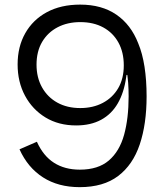

<svg xmlns="http://www.w3.org/2000/svg" viewBox="-20 -784 706 812"><path d="M319.5 -690.5Q265.5 -690.5 223.8 -668.8Q182 -647 158.2 -606.8Q134.5 -566.5 134.5 -510.5Q134.5 -456 157.8 -414.5Q181 -373 222.5 -350Q264 -327 319.5 -327Q373.5 -327 415 -349Q456.5 -371 480 -411.2Q503.5 -451.5 503.5 -507.5L515 -501L530 -467H515L513.5 -457Q504.5 -392.5 478.2 -347Q452 -301.5 407.8 -277.5Q363.5 -253.5 302 -253.5Q228 -253.5 172.5 -287.2Q117 -321 85.8 -379.2Q54.5 -437.5 54.5 -511.5Q54.5 -586.5 86.8 -643.5Q119 -700.5 178.2 -732.5Q237.5 -764.5 319 -764.5ZM319 -764.5Q410.5 -764.5 472.2 -722Q534 -679.5 564.5 -601Q582.5 -558 591.2 -501.5Q600 -445 600 -376.5Q600 -259.5 571 -173.2Q542 -87 479.8 -39.8Q417.5 7.5 317 7.5Q226.5 7.5 162 -33.8Q97.5 -75 62.5 -152.5L136 -184.5Q163 -124.5 208.5 -95.5Q254 -66.5 317.5 -66.5Q395 -66.5 440.2 -105.2Q485.5 -144 504.8 -213.8Q524 -283.5 524 -376.5Q524 -406 522 -433.8Q520 -461.5 514.5 -492L503.5 -507.5Q503.5 -563 480.8 -604.2Q458 -645.5 416.8 -668Q375.5 -690.5 319.5 -690.5Z"/></svg>

Font: Hepta Slab ExtraLight
Style: Regular
Weight: 400
Version: Version 1.102